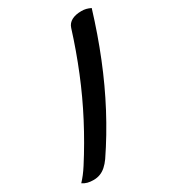

<svg xmlns="http://www.w3.org/2000/svg" viewBox="-213 -883 1025 1136"><g transform="rotate(-30 300.0 -315.0)"><path d="M586 -751Q539 -597 482 -455.5Q425 -314 356.5 -184.5Q288 -55 208 63Q191 87 172.5 103.5Q154 120 133 128Q112 136 88 136Q65 136 47.5 131.5Q30 127 14 116Q30 99 45.5 79Q61 59 77 34Q150 -80 213 -200.5Q276 -321 328 -448.5Q380 -576 422 -710Q431 -738 457 -752Q483 -766 523 -766Q541 -766 555 -762.5Q569 -759 586 -751Z"/></g></svg>

Font: Recursive Casual
Style: Bold
Weight: 700
Version: Version 1.085